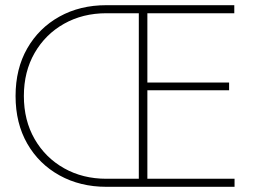

<svg xmlns="http://www.w3.org/2000/svg" viewBox="-20 -720 1001 740"><path d="M884 -31V0H390Q289 0 209.5 -44Q130 -88 85 -166.5Q40 -245 40 -350Q40 -455 85 -533.5Q130 -612 209 -656Q288 -700 390 -700H883V-669H548V-402H863V-372H548V-31ZM390 -31H515V-669H390Q299 -669 227 -628.5Q155 -588 113.5 -516Q72 -444 72 -350Q72 -256 113.5 -184Q155 -112 227 -71.5Q299 -31 390 -31Z"/></svg>

Font: Jost* Thin
Style: Regular
Weight: 200
Version: Version 3.7